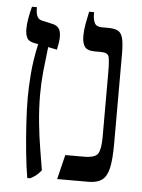

<svg xmlns="http://www.w3.org/2000/svg" viewBox="-49 -687 543 733"><g transform="rotate(5 222.0 -320.5)"><path d="M83 6Q76 -34 70.5 -88.5Q65 -143 61.5 -199Q58 -255 58 -299Q58 -338 62 -391Q66 -444 80 -507L68 -509Q44 -513 37 -526Q30 -539 30 -561Q30 -578 33.5 -599.5Q37 -621 44 -647H63V-640Q63 -622 69 -610.5Q75 -599 90 -597L125 -589Q142 -586 151 -575.5Q160 -565 160 -541Q160 -530 158 -518Q156 -506 153 -492L119 -499Q113 -451 108.5 -406Q104 -361 104 -317Q104 -263 109.5 -208.5Q115 -154 123 -107Q131 -60 136 -28Q126 -16 117 -8.5Q108 -1 94 6Z M197 0 220 -94H291Q334 -94 345 -111Q356 -128 356 -176V-420Q356 -466 352 -482Q348 -498 321 -498H298Q269 -498 259 -512Q249 -526 249 -553Q249 -575 253.5 -599.5Q258 -624 263 -647H282V-641Q282 -618 289 -605Q296 -592 317 -592H339Q364 -592 377.5 -585.5Q391 -579 396.5 -558.5Q402 -538 402 -498V-152Q402 -93 394.5 -60Q387 -27 368.5 -13.5Q350 0 317 0Z"/></g></svg>

Font: Noto Serif Hebrew ExtraCondensed Medium
Style: Regular
Weight: 500
Width: 2
Designer: Monotype Design Team
Foundry: Monotype Imaging Inc.
Version: Version 2.004; ttfautohint (v1.8.4.7-5d5b)